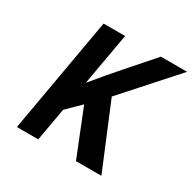

<svg xmlns="http://www.w3.org/2000/svg" viewBox="-157 -869 1028 1027"><g transform="rotate(30 357.0 -355.5)"><path d="M324 -285 438 0H595L431 -395L714 -711H552C459 -604 364 -500 274 -389L331 -711H198L73 0H205L241 -203Z"/></g></svg>

Font: Asimov
Style: NarIt
Weight: 500
Designer: Google
Version: Version 2.000980; 2014